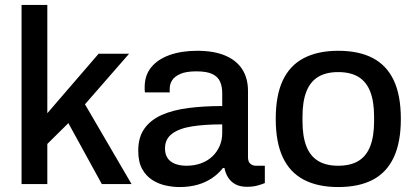

<svg xmlns="http://www.w3.org/2000/svg" viewBox="-20 -743 1677 775"><path d="M67 0V-723H171V-286L378 -526H501L323 -322L511 0H391L256 -246L171 -162V0Z M704 12Q679 12 650 6Q621 0 595.5 -16Q570 -32 554 -60.5Q538 -89 538 -135Q538 -189 563 -224Q588 -259 633 -279Q678 -299 740.5 -307Q803 -315 877 -315V-367Q877 -393 868.5 -413Q860 -433 837.5 -444Q815 -455 773 -455Q731 -455 707.5 -444.5Q684 -434 674.5 -418.5Q665 -403 665 -385V-370H565Q564 -375 564 -380Q564 -385 564 -392Q564 -439 590.5 -471.5Q617 -504 665 -521Q713 -538 776 -538Q844 -538 889.5 -518.5Q935 -499 958 -463Q981 -427 981 -376V-109Q981 -90 990.5 -82Q1000 -74 1013 -74H1049V-4Q1037 1 1019 6Q1001 11 977 11Q950 11 931.5 1.5Q913 -8 901.5 -25.5Q890 -43 886 -65H880Q862 -42 836.5 -24.5Q811 -7 778 2.5Q745 12 704 12ZM733 -74Q764 -74 790.5 -83.5Q817 -93 836 -110.5Q855 -128 866 -152.5Q877 -177 877 -206V-241Q808 -241 756 -233Q704 -225 675 -203.5Q646 -182 646 -144Q646 -121 656 -105.5Q666 -90 686 -82Q706 -74 733 -74Z M1345 12Q1263 12 1206.5 -17.5Q1150 -47 1121.5 -108Q1093 -169 1093 -263Q1093 -358 1121.5 -418.5Q1150 -479 1206.5 -508.5Q1263 -538 1345 -538Q1429 -538 1485 -508.5Q1541 -479 1569.5 -418.5Q1598 -358 1598 -263Q1598 -169 1569.5 -108Q1541 -47 1485 -17.5Q1429 12 1345 12ZM1345 -74Q1395 -74 1427 -93.5Q1459 -113 1474.5 -153Q1490 -193 1490 -254V-272Q1490 -333 1474.5 -373Q1459 -413 1427 -432.5Q1395 -452 1345 -452Q1296 -452 1264 -432.5Q1232 -413 1216.5 -373Q1201 -333 1201 -272V-254Q1201 -193 1216.5 -153Q1232 -113 1264 -93.5Q1296 -74 1345 -74Z"/></svg>

Font: Archivo SemiBold Medium
Style: Regular
Weight: 500
Version: Version 2.001